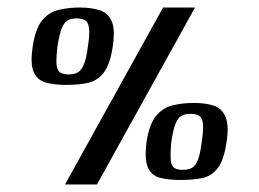

<svg xmlns="http://www.w3.org/2000/svg" viewBox="-20 -480 689 511"><path d="M499 -460 238 11H153L414 -460ZM583 -102Q576 -54 559.5 -32.5Q543 -11 518 -6Q493 -1 461 -1Q430 -1 407 -6.5Q384 -12 374 -33.5Q364 -55 370 -102Q377 -149 395 -171Q413 -193 439 -199.5Q465 -206 496 -206Q527 -206 548.5 -199Q570 -192 580 -169.5Q590 -147 583 -102ZM517 -103Q522 -136 520 -151.5Q518 -167 510 -172Q502 -177 487 -177Q473 -177 463.5 -172Q454 -167 447.5 -151.5Q441 -136 436 -103Q433 -70 434.5 -54Q436 -38 444 -33Q452 -28 466 -28Q481 -28 490.5 -33Q500 -38 506.5 -54Q513 -70 517 -103ZM280 -356Q273 -308 256 -286.5Q239 -265 214.5 -259.5Q190 -254 157 -254Q126 -254 103 -260Q80 -266 70 -287.5Q60 -309 67 -356Q74 -403 91.5 -425Q109 -447 135.5 -453.5Q162 -460 192 -460Q224 -460 246 -452.5Q268 -445 277.5 -423Q287 -401 280 -356ZM214 -357Q219 -389 217 -405Q215 -421 206.5 -426Q198 -431 184 -431Q170 -431 160.5 -426Q151 -421 144.5 -405Q138 -389 133 -357Q129 -324 130.5 -308Q132 -292 140.5 -287Q149 -282 163 -282Q177 -282 186.5 -287Q196 -292 203 -308Q210 -324 214 -357Z"/></svg>

Font: Genos Thin SemiBold
Style: Italic
Weight: 600
Italic angle: -8°
Version: Version 1.010